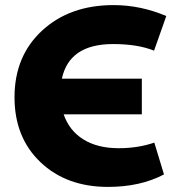

<svg xmlns="http://www.w3.org/2000/svg" viewBox="-20 -724 692 754"><path d="M404 10Q241 10 139 -87Q37 -184 37 -342Q37 -504 145.5 -604Q254 -704 426 -704Q532 -704 633 -661L585 -525Q521 -551 424 -551Q252 -551 223 -415H537V-275H230Q252 -211 307.5 -176.5Q363 -142 446 -142Q522 -142 586 -164L624 -39Q531 10 404 10Z"/></svg>

Font: Cantarell Extra Bold
Style: Regular
Weight: 800
Designer: Dave Crossland, Nikolaus Waxweiler, Florian Fecher, Jacques Le Bailly, Eben Sorkin, Alexei Vanyashin, Alexios Zavras, Em
Version: Version 0.303